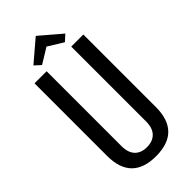

<svg xmlns="http://www.w3.org/2000/svg" viewBox="-273 -924 987 987"><g transform="rotate(-45 220.5 -430.5)"><path d="M137 -739 104 -769 220 -868 336 -769 303 -739 220 -790ZM43 -173V-700H131V-156Q131 -108 154.5 -83.5Q178 -59 220 -59Q262 -59 286 -83.5Q310 -108 310 -156V-700H398V-173Q398 7 220 7Q43 7 43 -173Z"/></g></svg>

Font: Homenaje
Style: Regular
Weight: 400
Designer: Constanza Artigas Preller, Agustina Mingote
Foundry: Constanza Artigas Preller, Agustina Mingote
Version: Version 1.100